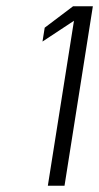

<svg xmlns="http://www.w3.org/2000/svg" viewBox="-20 -610 315 610"><path d="M115 -478 215 -544 132 -20H185L275 -590H212L122 -522Z"/></svg>

Font: Charger Sport
Style: ExLitObl
Weight: 200
Designer: Jasper
Foundry: Cannot Into Space Fonts
Version: Version 1.1